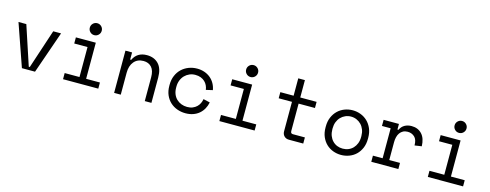

<svg xmlns="http://www.w3.org/2000/svg" viewBox="-25 -1439 5558 2178"><g transform="rotate(15 2754.0 -350.0)"><path d="M382 0H228L55 -496H147L299 -36H311L463 -496H555Z M853 -644Q853 -673 873.5 -693.5Q894 -714 923 -714Q952 -714 972.5 -693.5Q993 -673 993 -644Q993 -615 972.5 -594.5Q952 -574 923 -574Q894 -574 873.5 -594.5Q853 -615 853 -644ZM711 -72H885V-424H729V-496H963V-72H1125V0H711Z M1389 0H1311V-496H1389V-412H1401Q1447 -510 1561 -510Q1647 -510 1698 -456.5Q1749 -403 1749 -296V0H1671V-280Q1671 -358 1636 -397Q1601 -436 1541 -436Q1470 -436 1429.5 -387.5Q1389 -339 1389 -258Z M2387 -176Q2379 -135 2359.5 -100Q2340 -65 2310 -39.5Q2280 -14 2240 0Q2200 14 2151 14Q2099 14 2052.5 -3Q2006 -20 1971 -52.5Q1936 -85 1915.5 -132Q1895 -179 1895 -240V-252Q1895 -312 1915.5 -360Q1936 -408 1971 -441Q2006 -474 2052.5 -492Q2099 -510 2151 -510Q2198 -510 2238 -496Q2278 -482 2308.5 -456.5Q2339 -431 2358.5 -396Q2378 -361 2385 -320L2307 -302Q2304 -328 2292.5 -352.5Q2281 -377 2261.5 -395.5Q2242 -414 2214 -425Q2186 -436 2149 -436Q2113 -436 2081.5 -422.5Q2050 -409 2026 -384.5Q2002 -360 1988.5 -326Q1975 -292 1975 -252V-240Q1975 -198 1988.5 -164.5Q2002 -131 2026 -108Q2050 -85 2082 -72.5Q2114 -60 2151 -60Q2188 -60 2215.5 -71.5Q2243 -83 2262.5 -101.5Q2282 -120 2293.5 -144Q2305 -168 2309 -194Z M2689 -644Q2689 -673 2709.5 -693.5Q2730 -714 2759 -714Q2788 -714 2808.5 -693.5Q2829 -673 2829 -644Q2829 -615 2808.5 -594.5Q2788 -574 2759 -574Q2730 -574 2709.5 -594.5Q2689 -615 2689 -644ZM2547 -72H2721V-424H2565V-496H2799V-72H2961V0H2547Z M3130 -496H3286V-700H3364V-496H3556V-424H3364V-102Q3364 -72 3391 -72H3532V0H3363Q3329 0 3307.5 -22Q3286 -44 3286 -78V-424H3130Z M4227 -242Q4227 -180 4206.5 -132.5Q4186 -85 4152 -52.5Q4118 -20 4072.5 -3Q4027 14 3978 14Q3928 14 3883 -3Q3838 -20 3804 -52.5Q3770 -85 3749.5 -132.5Q3729 -180 3729 -242V-254Q3729 -315 3749.5 -362.5Q3770 -410 3804.5 -443Q3839 -476 3884 -493Q3929 -510 3978 -510Q4027 -510 4072 -493Q4117 -476 4151.5 -443Q4186 -410 4206.5 -362.5Q4227 -315 4227 -254ZM3978 -60Q4014 -60 4044.5 -72.5Q4075 -85 4098 -109Q4121 -133 4134 -166.5Q4147 -200 4147 -242V-254Q4147 -294 4134 -327.5Q4121 -361 4098 -385Q4075 -409 4044 -422.5Q4013 -436 3978 -436Q3943 -436 3912 -422.5Q3881 -409 3858 -385Q3835 -361 3822 -327.5Q3809 -294 3809 -254V-242Q3809 -200 3822 -166.5Q3835 -133 3858 -109Q3881 -85 3911.5 -72.5Q3942 -60 3978 -60Z M4343 -496H4523V-430H4535Q4554 -471 4589 -490.5Q4624 -510 4669 -510Q4744 -510 4790 -461Q4836 -412 4839 -318L4757 -306Q4757 -375 4724 -405.5Q4691 -436 4643 -436Q4612 -436 4589.5 -424Q4567 -412 4552 -391Q4537 -370 4530 -342Q4523 -314 4523 -282V-72H4649V0H4331V-72H4445V-424H4343Z M5137 -644Q5137 -673 5157.5 -693.5Q5178 -714 5207 -714Q5236 -714 5256.5 -693.5Q5277 -673 5277 -644Q5277 -615 5256.5 -594.5Q5236 -574 5207 -574Q5178 -574 5157.5 -594.5Q5137 -615 5137 -644ZM4995 -72H5169V-424H5013V-496H5247V-72H5409V0H4995Z"/></g></svg>

Font: Space Mono
Style: Regular
Weight: 400
Monospace: yes
Designer: Colophon Foundry / Benjamin Critton
Foundry: Colophon Foundry
Version: Version 1.000;PS 1.003;hotconv 1.0.81;makeotf.lib2.5.63406